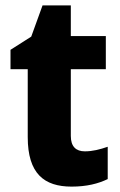

<svg xmlns="http://www.w3.org/2000/svg" viewBox="-20 -683 447 713"><path d="M295 -121C262 -121 243 -139 243 -178V-426H373V-549H243V-663H138L96 -547L19 -498V-426H83V-174C83 -38 144 10 246 10C302 10 345 -1 380 -18V-138C351 -128 324 -121 295 -121Z"/></svg>

Font: Noto Sans Sinhala UI SemiCondensed ExtraBold
Style: Regular
Weight: 800
Width: 4
Designer: Jelle Bosma - Monotype Design Team
Foundry: Monotype Imaging Inc.
Version: Version 2.006